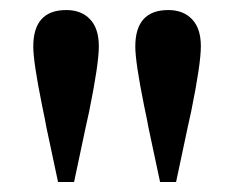

<svg xmlns="http://www.w3.org/2000/svg" viewBox="-20 -821 471 386"><path d="M96.7 -455.1 73.2 -565.4Q71.3 -577.1 64.5 -609.4Q46.9 -696.3 46.9 -727.5Q46.9 -800.8 113.3 -800.8Q143.6 -800.8 161.1 -782.2Q178.7 -763.7 178.7 -728Q178.7 -692.4 159.2 -596.7Q154.3 -574.2 152.3 -565.4L128.9 -455.1ZM301.8 -455.1 278.3 -565.4Q276.4 -577.1 269.5 -609.4Q252 -696.3 252 -727.5Q252 -800.8 318.4 -800.8Q348.6 -800.8 366.2 -782.2Q383.8 -763.7 383.8 -728Q383.8 -692.4 364.3 -596.7Q359.4 -574.2 357.4 -565.4L334 -455.1Z"/></svg>

Font: Bpmf GenRyu Min B
Style: B
Weight: 700
Foundry: But Ko
Version: Version 1.320